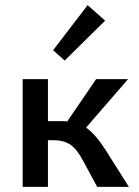

<svg xmlns="http://www.w3.org/2000/svg" viewBox="-20 -725 540 745"><path d="M388 -645 231 -490 186 -530 320 -705ZM391 -141 480 0H357L302 -102Q278 -147 252.5 -164Q227 -181 187 -181H166V0H68V-418H166V-255H220Q235 -255 241 -254L353 -418H477L314 -230Q351 -204 391 -141Z"/></svg>

Font: EauTest Semibold
Style: Regular
Weight: 600
Designer: Christian Thalmann (Catharsis Fonts)
Version: Version 0.001;PS 000.001;hotconv 1.0.88;makeotf.lib2.5.64775